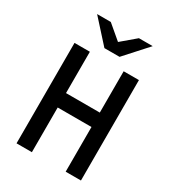

<svg xmlns="http://www.w3.org/2000/svg" viewBox="-216 -1039 1048 1159"><g transform="rotate(30 308.0 -459.5)"><path d="M83.5 0V-700H190.5V-412H426V-700H532.5V0H426V-311.5H190.5V0ZM255.5 -763 114.5 -919H210L308 -836L406 -919H502L361 -763Z"/></g></svg>

Font: Overpass Mono SemiBold
Style: Regular
Weight: 600
Monospace: yes
Designer: Delve Withrington, Dave Bailey
Foundry: Delve Fonts LLC
Version: Version 4.000